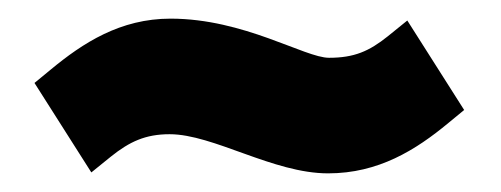

<svg xmlns="http://www.w3.org/2000/svg" viewBox="-20 -412 538 206"><path d="M17 -323 78 -227 99 -244C119 -260 136 -268 162 -268C209 -268 273 -226 332 -226C386 -226 426 -251 461 -280L478 -294L417 -390L396 -373C376 -357 360 -350 333 -350C307 -350 242 -392 163 -392C109 -392 69 -366 34 -337Z"/></svg>

Font: Charger Sport
Style: UltNrw
Weight: 1000
Designer: Jasper
Foundry: Cannot Into Space Fonts
Version: Version 1.1